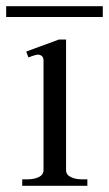

<svg xmlns="http://www.w3.org/2000/svg" viewBox="-34 -602 353 622"><path d="M-14 -582H299V-547H-14ZM38 -21H54Q77 -21 92 -28.5Q107 -36 107 -51V-406Q107 -416 101.5 -420.5Q96 -425 89 -425Q83 -425 72 -421Q61 -417 58 -416L51 -435L157 -474H180V-51Q180 -36 195 -28.5Q210 -21 233 -21H249V0H38Z"/></svg>

Font: Taviraj Light
Style: Regular
Weight: 300
Designer: Katatrad Team
Foundry: CadsonDemak
Version: Version 1.001